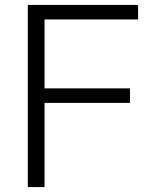

<svg xmlns="http://www.w3.org/2000/svg" viewBox="-20 -760 616 780"><path d="M93 -740H541V-681H161V-401H508V-342H161V0H93Z"/></svg>

Font: Plata Sans Light
Style: Regular
Weight: 300
Designer: Pablo Impallari, Andres Torresi, & Cristiano Sobral
Foundry: Pablo Impallari, Andres Torresi, & Cristiano Sobral
Version: Version 1.00;December 28, 2019;FontCreator 12.0.0.2547 64-bi